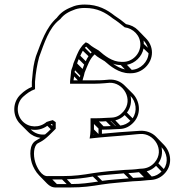

<svg xmlns="http://www.w3.org/2000/svg" viewBox="-20 -731 810 844"><path d="M374 -122C431 -129 491 -132 551 -138C561 -139 572 -140 582 -141L596 -142C656 -147 707 -72 660 -17C646 -1 629 8 608 10L593 11C573 14 552 15 527 16C481 19 436 23 390 30C342 38 307 43 256 43H192C162 47 141 2 135 -18C125 -50 128 -90 146 -101C154 -105 166 -111 176 -119C189 -129 203 -143 215 -155L225 -165V-194C221 -197 217 -200 212 -203C205 -201 193 -198 185 -195C154 -168 108 -169 80 -197C50 -227 51 -278 82 -306C98 -320 112 -331 134 -339V-372C137 -411 143 -447 152 -480C175 -543 195 -607 240 -643L245 -647C262 -669 283 -680 311 -690C323 -694 337 -696 353 -696C408 -696 443 -676 476 -650C492 -640 514 -623 528 -611C565 -606 597 -576 597 -535C597 -494 562 -459 521 -459H514C473 -459 439 -487 414 -509C399 -518 384 -526 373 -536C369 -540 363 -543 357 -545C352 -540 343 -534 337 -524C321 -504 313 -475 303 -453L299 -438C297 -432 292 -423 292 -411C291 -398 290 -389 288 -374V-363H397C411 -363 425 -364 438 -365L461 -367C521 -370 569 -294 522 -240C508 -224 492 -215 471 -214L449 -213C432 -212 415 -211 397 -211H378V-159C378 -148 376 -133 374 -122ZM230 -653C182 -610 162 -547 138 -484L132 -462C125 -434 123 -402 120 -372V-349C103 -342 85 -330 72 -317C34 -283 33 -222 69 -186L104 -151C119 -136 138 -127 158 -125C151 -121 144 -117 138 -113C108 -96 110 -47 120 -14C125 2 137 25 152 40L187 76C198 87 210 94 228 93H291C343 93 380 88 428 80C473 73 517 71 563 66C587 65 607 64 630 61L645 60C670 58 691 47 707 28C740 -11 731 -64 700 -95L665 -131C648 -148 622 -158 594 -156L580 -155C529 -152 479 -148 428 -143V-161H432C450 -161 468 -162 485 -163L507 -164C532 -165 552 -176 569 -195C603 -234 594 -289 563 -320L528 -355C511 -372 487 -383 459 -381L436 -379C424 -378 411 -378 397 -378H343C344 -384 347 -392 349 -399L352 -412C365 -443 374 -472 396 -492C409 -479 425 -472 440 -462C464 -441 502 -409 549 -409H556C605 -409 648 -451 648 -500C648 -525 637 -547 621 -563L586 -599C572 -613 555 -621 534 -625C520 -637 500 -652 484 -662C451 -688 412 -711 353 -711C336 -711 319 -709 305 -704C276 -693 253 -682 233 -657ZM553 -200C541 -188 526 -181 509 -179L487 -202C503 -206 516 -213 528 -225ZM563 -211 538 -236C555 -258 559 -285 554 -309C578 -284 585 -243 563 -211ZM489 -178H487L466 -199H468ZM467 -177C457 -176 446 -176 435 -176L415 -197C426 -197 436 -197 446 -198ZM413 -166V-142L393 -162V-186ZM690 23C678 35 664 43 647 45L625 22C641 18 654 10 666 -2ZM700 12 676 -13C692 -35 695 -61 690 -84C714 -59 722 -19 700 12ZM613 48C598 49 582 50 565 51L544 30C560 29 575 28 591 26ZM546 53C507 57 469 58 429 64L407 42C446 37 484 35 524 31ZM411 67C371 73 338 78 294 78L274 57C315 56 348 52 388 45ZM273 78H230L210 58H253ZM633 -497C631 -459 598 -426 559 -424L538 -446C574 -453 604 -482 611 -518ZM630 -521 612 -538C612 -543 612 -548 611 -553C620 -544 626 -533 630 -521ZM529 -426C510 -430 492 -440 477 -451C488 -447 499 -445 511 -445ZM369 -484C364 -477 360 -469 357 -462L333 -486C337 -494 340 -501 344 -508ZM378 -496 353 -521C355 -523 357 -524 359 -526L383 -501ZM350 -447C347 -440 345 -434 343 -428L319 -452C321 -458 323 -465 326 -471ZM333 -398C332 -396 332 -394 331 -391L308 -414C308 -417 309 -419 310 -422ZM115 -162C140 -157 166 -162 188 -178L203 -163C195 -155 187 -147 178 -140C155 -137 132 -145 115 -162ZM203 -185C205 -186 207 -185 209 -186L210 -185V-177ZM394 -140H392V-142ZM322 -378H303C304 -383 305 -389 306 -395Z"/></svg>

Font: Blanket
Style: Ugh
Weight: 900
Foundry: Cannot Into Space Fonts
Version: Version 0.9